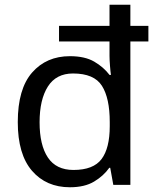

<svg xmlns="http://www.w3.org/2000/svg" viewBox="-20 -780 657 810"><path d="M275 10Q175 10 115 -59.5Q55 -129 55 -265Q55 -405 115.5 -474Q176 -543 275 -543Q338 -543 377.5 -520Q417 -497 442 -464H448Q446 -477 444 -502.5Q442 -528 442 -544V-605H229V-671H442V-760H530V-671H606V-605H530V0H458L445 -72H441Q417 -38 377 -14Q337 10 275 10ZM290 -63Q374 -63 408.5 -109Q443 -155 443 -248V-265Q443 -366 410 -418Q377 -470 288 -470Q217 -470 182 -415Q147 -360 147 -264Q147 -168 182 -115.5Q217 -63 290 -63Z"/></svg>

Font: Noto Sans Lisu
Style: Regular
Weight: 400
Designer: Monotype Design Team. David Williams.
Foundry: Monotype Imaging Inc.
Version: Version 2.102